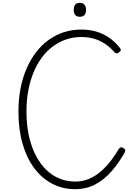

<svg xmlns="http://www.w3.org/2000/svg" viewBox="-20 -1325 968 1364"><path d="M513 19Q427 19 353.5 -18.5Q280 -56 225.5 -127.5Q171 -199 141 -301.5Q111 -404 111 -532Q111 -618 125.5 -694.5Q140 -771 168 -836Q196 -901 235.5 -953Q275 -1005 325 -1041Q375 -1077 433.5 -1096Q492 -1115 558 -1115Q614 -1115 662.5 -1101Q711 -1087 753.5 -1058.5Q796 -1030 832 -984Q840 -974 838 -967.5Q836 -961 826 -953Q818 -946 810 -946Q802 -946 793 -954Q760 -992 722.5 -1016Q685 -1040 644.5 -1051Q604 -1062 556 -1062Q499 -1062 449 -1044.5Q399 -1027 355.5 -995Q312 -963 277.5 -916.5Q243 -870 218.5 -811Q194 -752 181 -682Q168 -612 168 -532Q168 -415 194.5 -322.5Q221 -230 268 -165.5Q315 -101 378 -68Q441 -35 513 -35Q568 -35 614 -55Q660 -75 698 -108.5Q736 -142 767.5 -183Q799 -224 824 -267Q831 -277 838 -278.5Q845 -280 857 -273Q869 -265 870 -258Q871 -251 865 -240Q823 -166 771.5 -107Q720 -48 656 -14.5Q592 19 513 19ZM547 -1206Q525 -1206 514.5 -1218Q504 -1230 504 -1254Q504 -1280 514.5 -1292.5Q525 -1305 547 -1305Q568 -1305 579.5 -1292.5Q591 -1280 591 -1255Q591 -1230 580 -1218Q569 -1206 547 -1206Z"/></svg>

Font: Playwrite FR Moderne ExtraLight
Style: Regular
Weight: 250
Version: Version 1.002